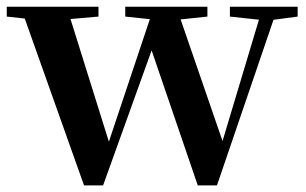

<svg xmlns="http://www.w3.org/2000/svg" viewBox="-28 -556 922 579"><path d="M225.4 3.1 34 -535.7H173L307.7 -105.2L292.1 -104.5L296.6 -117.6L436.4 -535.7H503.5L652.1 -104.5H634.8L638.8 -116.3L764.6 -535.7H810.2L626.3 3.1H568.4L414.9 -445.9H444.5L437.1 -426L282.9 3.1ZM-7.6 -506V-535.7H269V-506L140.1 -494.8H95.1ZM349.7 -506V-535.7H597.5V-506L491.9 -494.8H456.2ZM665.3 -506V-535.7H869.6V-506L785.5 -494.8H769.3Z"/></svg>

Font: Source Han Serif JP VF
Style: Regular
Weight: 250
Designer: Ryoko NISHIZUKA 西塚涼子 (kana & ideographs); Frank Grießhammer (Latin, Greek & Cyrillic); Wenlong ZHANG 张文龙 (bopomofo); San
Foundry: Adobe
Version: Version 2.001;hotconv 1.1.0;makeotfexe 2.6.0